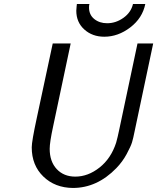

<svg xmlns="http://www.w3.org/2000/svg" viewBox="-20 -909 779 951"><path d="M137.2 -179.2Q137.2 -209 162.1 -324.2L241.2 -693.8H330.1L243.2 -283.2Q226.1 -204.1 226.1 -171.9Q226.1 -108.9 261 -71.5Q295.9 -34.2 353 -34.2Q416 -34.2 472.9 -79.1Q529.8 -124 555.2 -202.1Q563 -230 569.8 -263.2L661.1 -693.8H738.8L647 -259.8Q640.1 -224.6 634 -204.3Q627.9 -184.1 607.4 -146Q586.9 -107.9 556.2 -76.2Q460.9 22 340.8 22Q252 21 194.6 -34.7Q137.2 -90.3 137.2 -179.2ZM357.9 -856Q357.9 -863.8 359.4 -876Q360.8 -888.2 360.8 -889.2H422.9Q420.9 -883.3 420.9 -872.1Q420.9 -835.9 446.8 -814.9Q472.7 -793.9 510.7 -793.9Q553.7 -793.9 591.3 -820.6Q628.9 -847.2 638.7 -889.2H699.7Q685.5 -819.3 625.2 -773.2Q564.9 -727.1 496.6 -727.1Q437.5 -727.1 397.7 -762.9Q357.9 -798.8 357.9 -856Z"/></svg>

Font: CMU Sans Serif
Style: Oblique
Weight: 500
Italic angle: -12°
Version: Version 0.7.0